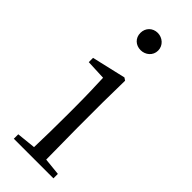

<svg xmlns="http://www.w3.org/2000/svg" viewBox="-249 -793 826 826"><g transform="rotate(45 164.0 -380.0)"><path d="M160 -655C189 -655 215 -676 215 -707C215 -738 189 -760 160 -760C130 -760 107 -738 107 -707C107 -676 130 -655 160 -655ZM130 0H285V-27L206 -35L204 -227V-378L206 -515L194 -523L39 -487V-461L130 -457C132 -407 134 -352 134 -285V-227C134 -173 133 -91 131 -36L44 -27V0Z"/></g></svg>

Font: Source Han Serif CN Light
Style: Regular
Weight: 300
Designer: Ryoko NISHIZUKA 西塚涼子 (kana & ideographs); Frank Grießhammer (Latin, Greek & Cyrillic); Wenlong ZHANG 张文龙 (bopomofo); San
Foundry: Adobe
Version: Version 2.003;hotconv 1.1.1;makeotfexe 2.6.0